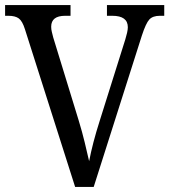

<svg xmlns="http://www.w3.org/2000/svg" viewBox="-20 -734 665 754"><path d="M78 -619Q68 -651 54 -661.5Q40 -672 13 -672H0V-714H257V-672H236Q181 -672 181 -629Q181 -619 183.5 -609Q186 -599 189 -587L289 -261Q303 -215 312.5 -175.5Q322 -136 330 -101Q337 -137 347 -175.5Q357 -214 372 -261L472 -579Q476 -592 479 -605Q482 -618 482 -627Q482 -672 421 -672H400V-714H625V-672H608Q580 -672 566.5 -657.5Q553 -643 537 -594L348 0H275Z"/></svg>

Font: Noto Serif Myanmar SemiCondensed
Style: Regular
Weight: 400
Width: 4
Designer: Ben Mitchell and the Monotype Design Team
Foundry: Monotype Imaging Inc.
Version: Version 2.106; ttfautohint (v1.8.4.7-5d5b)